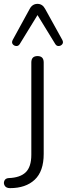

<svg xmlns="http://www.w3.org/2000/svg" viewBox="-79 -782 345 993"><path d="M-27 191Q-47 191 -54.5 178.5Q-62 166 -56.5 153Q-51 140 -34 139Q25 137 54 109Q83 81 83 18V-459Q83 -492 115 -492Q147 -492 147 -459V14Q147 104 100.5 147.5Q54 191 -27 191ZM243 -576Q250 -563 243.5 -554Q237 -545 225.5 -544Q214 -543 207 -554L115 -704L23 -554Q16 -543 4.5 -544Q-7 -545 -13.5 -554Q-20 -563 -13 -576L74 -735Q88 -762 115 -762Q141 -762 155 -735Z"/></svg>

Font: Chiron GoRound TC L
Style: Regular
Weight: 300
Designer: Ryoko NISHIZUKA 西塚涼子 (kana, bopomofo & ideographs); Paul D. Hunt (Latin, Greek & Cyrillic); Sandoll Communications 산돌커뮤니
Foundry: Adobe
Version: Version 1.000;hotconv 1.1.1;makeotfexe 2.6.0